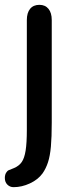

<svg xmlns="http://www.w3.org/2000/svg" viewBox="-24 -626 310 794"><path d="M190 -543Q190 -573 176.5 -589.5Q163 -606 139 -606Q114 -606 100.5 -589.5Q87 -573 87 -543V-89Q87 -35 82 -3.5Q77 28 66 44Q55 60 34 69Q16 76 11.5 78Q7 80 3 86Q-4 95 -4 110Q-4 127 6.5 137.5Q17 148 32 148Q66 148 99.5 132.5Q133 117 152 91Q166 71 174.5 45Q183 19 186.5 -20Q190 -59 190 -119Z"/></svg>

Font: Beiruti SemiBold
Style: Regular
Weight: 600
Designer: Arlette Boutros
Foundry: Boutros
Version: Version 1.41